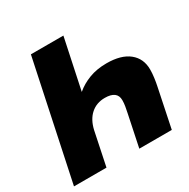

<svg xmlns="http://www.w3.org/2000/svg" viewBox="-160 -857 987 1003"><g transform="rotate(-30 333.5 -355.0)"><path d="M351 -710 287 -407Q322 -437 368.5 -454.5Q415 -472 473 -472Q561 -472 608 -434Q655 -396 655 -330Q655 -308 651.5 -281.5Q648 -255 643 -232L595 0H399L439 -192Q443 -211 446 -228.5Q449 -246 449 -264Q449 -320 375 -320Q325 -320 290.5 -289.5Q256 -259 243 -202L201 0H5L155 -710Z"/></g></svg>

Font: Geist Black
Style: Italic
Weight: 900
Italic angle: -12°
Designer: Basement.studio, Andrés Briganti, Mateo Zaragoza
Foundry: Basement.studio, Vercel, Andrés Briganti, Guido Ferreyra, Mateo Zaragoza
Version: Version 1.500; ttfautohint (v1.8.4.7-5d5b)